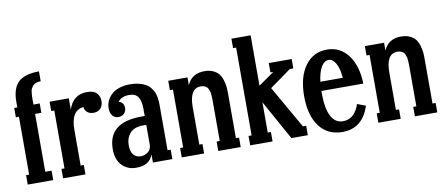

<svg xmlns="http://www.w3.org/2000/svg" viewBox="-64 -938 2801 1206"><g transform="rotate(-10 1336.5 -335.0)"><path d="M225.1 -688V-625Q208.5 -625 195.8 -620.8Q183.1 -616.7 175.8 -608.2Q168.5 -599.6 163.8 -591.3Q159.2 -583 157.5 -569.1Q155.8 -555.2 155.3 -546.6Q154.8 -538.1 154.8 -522.9V-488.8H194.8V-429.2H154.8V-60.1H194.8V0H32.2V-60.1H51.8V-429.2H32.2V-488.8H51.8V-522.9Q51.8 -610.8 93.3 -649.4Q134.8 -688 225.1 -688Z M498.5 -507.8Q542 -507.8 560.8 -487.5Q579.6 -467.3 579.6 -438Q579.6 -407.2 563 -389.6Q546.4 -372.1 518.6 -372.1Q492.7 -372.1 477.5 -386Q462.4 -399.9 461.4 -418.9Q380.4 -410.6 380.4 -288.1V-60.1H400.4V0H257.8V-60.1H277.3V-429.2H257.8V-488.8H380.4V-417Q410.2 -507.8 498.5 -507.8Z M934.6 -344.2V-60.1H954.6V0H830.6V-50.8Q816.4 -15.6 790.5 -0.7Q764.6 14.2 720.7 14.2Q668 14.2 632.3 -22Q596.7 -58.1 596.7 -126Q596.7 -296.9 810.5 -296.9H830.6V-341.8Q830.6 -393.1 813.7 -418.5Q796.9 -443.8 755.9 -443.8Q709 -443.8 684.6 -413.1Q717.8 -403.8 717.8 -369.1Q717.8 -346.2 703.9 -332.5Q689.9 -318.8 667.5 -318.8Q645 -318.8 630.4 -335.2Q615.7 -351.6 615.7 -384.8Q615.7 -399.9 620.1 -415.8Q624.5 -431.6 636.2 -448.7Q647.9 -465.8 665 -478.8Q682.1 -491.7 710.2 -500.2Q738.3 -508.8 773.4 -508.8Q806.6 -508.8 833 -501.7Q859.4 -494.6 876 -484.6Q892.6 -474.6 904.5 -458.3Q916.5 -441.9 922.1 -429Q927.7 -416 930.7 -397Q933.6 -377.9 934.1 -368.4Q934.6 -358.9 934.6 -344.2ZM762.7 -51.8Q789.1 -51.8 809.1 -67.6Q829.1 -83.5 830.6 -109.9V-240.2H810.5Q754.4 -240.2 727.1 -210.2Q699.7 -180.2 699.7 -131.8Q699.7 -91.8 717 -71.8Q734.4 -51.8 762.7 -51.8Z M1370.6 -344.2V-60.1H1390.6V0H1247.6V-60.1H1267.6V-312Q1267.6 -326.2 1267.3 -333.7Q1267.1 -341.3 1266.1 -354.7Q1265.1 -368.2 1262.9 -375.5Q1260.7 -382.8 1256.6 -392.3Q1252.4 -401.9 1246.3 -406.7Q1240.2 -411.6 1231 -415.3Q1221.7 -418.9 1209.5 -418.9Q1137.2 -418.9 1137.2 -298.8V-60.1H1157.2V0H1014.6V-60.1H1034.2V-429.2H1014.6V-488.8H1137.2V-439Q1167 -508.8 1248.5 -508.8Q1280.3 -508.8 1303.5 -498Q1326.7 -487.3 1339.1 -471.7Q1351.6 -456.1 1359.1 -432.4Q1366.7 -408.7 1368.7 -388.9Q1370.6 -369.1 1370.6 -344.2Z M1779.8 -429.2 1643.1 -331.1 1797.9 -60.1H1818.8V0H1713.9L1573.7 -252.9V-60.1H1593.8V0H1451.2V-60.1H1470.7V-620.1H1451.2V-680.2H1573.7V-358.9L1673.8 -429.2H1655.8V-488.8H1801.8V-429.2Z M2052.2 -47.9Q2126 -47.9 2157.2 -139.2L2210.4 -119.1Q2166 18.1 2037.6 18.1Q1944.3 18.1 1891.4 -51Q1838.4 -120.1 1838.4 -245.1Q1838.4 -366.7 1889.9 -437.7Q1941.4 -508.8 2029.3 -508.8Q2112.3 -508.8 2163.6 -441.9Q2214.8 -375 2218.3 -258.8H1950.7V-245.1Q1950.7 -147.5 1976.6 -97.7Q2002.4 -47.9 2052.2 -47.9ZM2029.3 -442.9Q2001 -442.9 1981.4 -409.7Q1961.9 -376.5 1954.6 -316.9H2097.7Q2092.8 -377 2074 -409.9Q2055.2 -442.9 2029.3 -442.9Z M2624.5 -344.2V-60.1H2644.5V0H2501.5V-60.1H2521.5V-312Q2521.5 -326.2 2521.2 -333.7Q2521 -341.3 2520 -354.7Q2519 -368.2 2516.8 -375.5Q2514.6 -382.8 2510.5 -392.3Q2506.3 -401.9 2500.2 -406.7Q2494.1 -411.6 2484.9 -415.3Q2475.6 -418.9 2463.4 -418.9Q2391.1 -418.9 2391.1 -298.8V-60.1H2411.1V0H2268.6V-60.1H2288.1V-429.2H2268.6V-488.8H2391.1V-439Q2420.9 -508.8 2502.4 -508.8Q2534.2 -508.8 2557.4 -498Q2580.6 -487.3 2593 -471.7Q2605.5 -456.1 2613 -432.4Q2620.6 -408.7 2622.6 -388.9Q2624.5 -369.1 2624.5 -344.2Z"/></g></svg>

Font: Margherita Bold
Style: Regular
Weight: 700
Designer: James Puckett
Foundry: Dunwich Type Founders
Version: Version 1.008;hotconv 1.0.109;makeotfexe 2.5.65596